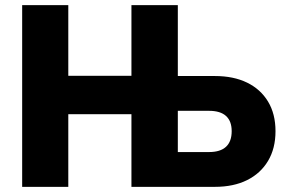

<svg xmlns="http://www.w3.org/2000/svg" viewBox="-20 -725 1121 745"><path d="M66 0V-705H245V-431H490V-705H670V-430H814Q886 -430 938.5 -404.5Q991 -379 1020 -331Q1049 -283 1049 -216Q1049 -149 1020 -100.5Q991 -52 938.5 -26Q886 0 814 0H490V-282H245V0ZM670 -135H791Q835 -135 857 -155.5Q879 -176 879 -216Q879 -255 857 -275Q835 -295 791 -295H670Z"/></svg>

Font: Nunito Sans 10pt SemiCondensed Black
Style: Regular
Weight: 900
Width: 4
Designer: Vernon Adams
Foundry: Vernon Adams
Version: Version 3.101;gftools[0.9.27]